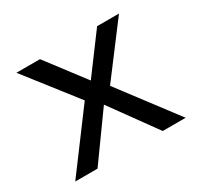

<svg xmlns="http://www.w3.org/2000/svg" viewBox="-114 -644 812 783"><g transform="rotate(-30 292.0 -252.0)"><path d="M32 0H137L290 -213L444 0H552L350 -267L529 -504H426L293 -325L157 -504H46L231 -267Z"/></g></svg>

Font: Hibana 45 SubMedium
Style: Regular
Weight: 500
Width: 6
Designer: pygmalion
Foundry: ybstudio
Version: Version 2021.007;FEAKit 1.0